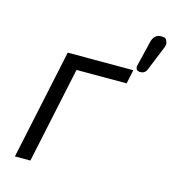

<svg xmlns="http://www.w3.org/2000/svg" viewBox="-106 -796 797 884"><g transform="rotate(15 292.5 -354.0)"><path d="M455.6 -458H216.8L119.6 0H45.9L157.2 -524.4H469.7ZM499.5 -524.4Q481 -526.9 481 -543.9Q481 -545.4 481.9 -550.3L512.2 -675.3Q523.4 -708.5 553.2 -708.5Q557.6 -708.5 566.4 -707.5Q575.7 -706.5 580.3 -696.3Q585 -686 585 -679.7L583 -667.5L533.2 -544.9Q524.4 -524.4 502.4 -524.4Z"/></g></svg>

Font: Tuffy
Style: Italic
Weight: 400
Italic angle: -12°
Designer: Thatcher Ulrich, Karoly Barta and Michael Everson
Version: Version 001.271